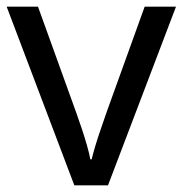

<svg xmlns="http://www.w3.org/2000/svg" viewBox="-20 -556 548 576"><path d="M203 0 0 -536H94L208 -220Q216 -198 225 -171Q234 -144 241 -119.5Q248 -95 251 -78H255Q259 -95 266.5 -120Q274 -145 283.5 -172Q293 -199 300 -220L414 -536H508L304 0Z"/></svg>

Font: Noto Sans Tifinagh SIL
Style: Regular
Weight: 400
Designer: JamraPatel
Foundry: JamraPatel LLC
Version: Version 2.006; ttfautohint (v1.8.4.7-5d5b)